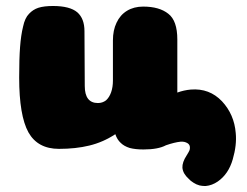

<svg xmlns="http://www.w3.org/2000/svg" viewBox="-20 -498 826 641"><path d="M721 -160Q679 -204 617 -199Q594 -197 572 -189V-366Q572 -429 542 -452Q512 -476 458 -476Q427 -476 404 -462Q381 -448 369 -422Q357 -397 357 -363V-229Q357 -207 351 -190Q345 -173 334 -163Q322 -154 307 -154Q263 -154 263 -211L262 -394Q262 -436 238 -457Q213 -478 157 -478Q127 -478 108 -472Q90 -466 77 -452Q63 -438 57 -409Q50 -381 47 -341Q44 -302 44 -239Q44 -112 75 -56Q106 -1 177 -1Q233 -1 278 -12Q324 -23 365 -50Q371 -32 383 -21Q394 -10 413 -4Q432 1 459 1Q508 1 534 -13Q563 -23 583 -25Q596 -26 606 -20Q614 -15 614 -6V-3Q614 0 613 3Q610 10 603 21Q588 44 589 62Q590 72 595 81Q601 91 609 98Q616 106 626 112Q635 118 646 121Q655 123 663 123H667Q688 121 707 108Q743 83 757 34Q771 -14 767 -54Q762 -116 721 -160Z"/></svg>

Font: Coiny 2.0
Style: Regular
Weight: 400
Version: Version 1.001 July 11, 2018